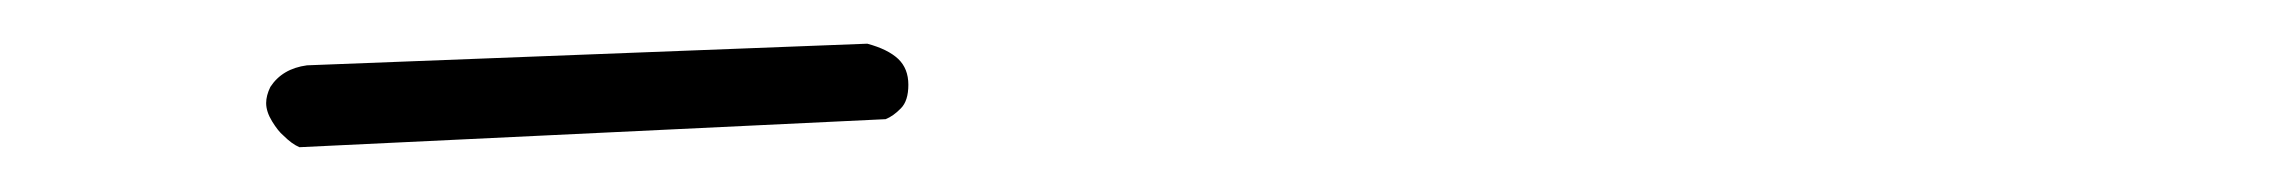

<svg xmlns="http://www.w3.org/2000/svg" viewBox="-20 -826 1040 87"><path d="M373 -806.2 119.1 -796.4Q107.9 -794.9 102.5 -786.6Q100.6 -782.7 100.6 -779.3Q100.6 -775.4 103.3 -771Q106 -766.6 108.4 -764.6Q112.3 -760.7 115.7 -759.3L381.3 -772Q384.8 -773.4 388.2 -776.9Q391.6 -780.3 391.6 -787.6Q391.6 -794.9 387 -799.3Q382.3 -803.7 373 -806.2Z"/></svg>

Font: NaikaiFont
Style: ExtraLight
Weight: 200
Version: Version 1.89